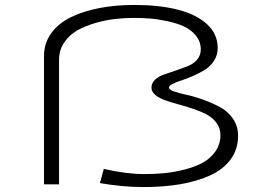

<svg xmlns="http://www.w3.org/2000/svg" viewBox="-20 -746 1090 777"><path d="M943.5 -197Q943.5 -142.5 913.8 -101.5Q884 -60.5 830.5 -36.2Q777 -12 709.8 -0.5Q642.5 11 561 11Q476 11 384.5 -5L400 -62.5Q491.5 -41.5 564.5 -41.5Q607.5 -41.5 647.2 -45.5Q687 -49.5 729.2 -60.5Q771.5 -71.5 802 -88.5Q832.5 -105.5 852.2 -134Q872 -162.5 872 -199.5Q872 -227 856.5 -248.2Q841 -269.5 816.5 -282.5Q792 -295.5 762.2 -305.5Q732.5 -315.5 702.8 -323.5Q673 -331.5 648.5 -340.2Q624 -349 608.5 -361.8Q593 -374.5 593 -391Q593 -410 607.8 -423.8Q622.5 -437.5 644.8 -444.8Q667 -452 692.8 -461Q718.5 -470 740.8 -478.8Q763 -487.5 777.8 -504.8Q792.5 -522 792.5 -546Q792.5 -577.5 773 -601.5Q753.5 -625.5 725 -638.8Q696.5 -652 657.8 -660.2Q619 -668.5 587 -671Q555 -673.5 521.5 -673.5Q484 -673.5 446 -669.2Q408 -665 366.2 -653Q324.5 -641 292.5 -622.8Q260.5 -604.5 239.8 -574Q219 -543.5 219 -504.5V0H158V-518.5Q158 -571 187.5 -611.8Q217 -652.5 268.2 -677Q319.5 -701.5 384.2 -713.8Q449 -726 523.5 -726Q623.5 -726 698.2 -707.2Q773 -688.5 817 -648.8Q861 -609 861 -551.5Q861 -523 846.2 -500.2Q831.5 -477.5 809.8 -464Q788 -450.5 762.2 -439Q736.5 -427.5 714.8 -420.8Q693 -414 678.2 -406.2Q663.5 -398.5 663.5 -391Q663.5 -383.5 684.2 -376Q705 -368.5 736 -362Q767 -355.5 803.5 -342.2Q840 -329 871 -312.2Q902 -295.5 922.8 -265.5Q943.5 -235.5 943.5 -197Z"/></svg>

Font: League Mono Extended UltraLight
Style: Regular
Weight: 200
Width: 9
Designer: Tyler Finck
Foundry: The League of Moveable Type / Tyler Finck
Version: Version 2.210